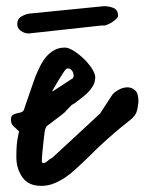

<svg xmlns="http://www.w3.org/2000/svg" viewBox="-20 -609 475 625"><path d="M430.7 -277.3Q428.7 -259.8 426.3 -250Q423.8 -240.2 418 -232.4Q412.1 -224.6 401.4 -216.3Q390.6 -208 372.1 -192.9Q353.5 -177.7 326.2 -153.3Q298.8 -128.9 259.8 -89.8Q244.1 -75.2 227.5 -59.6Q210.9 -43.9 192.9 -31.7Q174.8 -19.5 155.3 -11.7Q135.7 -3.9 114.3 -3.9Q72.3 -3.9 52.7 -32.2Q33.2 -60.5 33.2 -97.7Q33.2 -122.1 34.7 -138.7Q36.1 -155.3 42 -181.6Q31.2 -191.4 23.4 -198.7Q15.6 -206.1 15.6 -218.8Q15.6 -230.5 21 -234.4Q26.4 -238.3 33.7 -239.7Q41 -241.2 47.9 -243.2Q54.7 -245.1 57.6 -251Q59.6 -256.8 64.9 -272.5Q70.3 -288.1 76.2 -305.2Q82 -322.3 87.4 -337.4Q92.8 -352.5 94.7 -358.4Q101.6 -375 109.9 -392.1Q118.2 -409.2 129.4 -422.9Q140.6 -436.5 155.8 -445.3Q170.9 -454.1 191.4 -454.1Q203.1 -454.1 220.2 -443.4Q237.3 -432.6 252.9 -417.5Q268.6 -402.3 279.3 -385.7Q290 -369.1 290 -357.4Q290 -342.8 283.2 -330.6Q276.4 -318.4 266.1 -308.1Q255.9 -297.9 244.1 -289.1Q232.4 -280.3 222.7 -272.5Q221.7 -272.5 218.8 -270.5Q215.8 -268.6 213.9 -267.6Q212.9 -266.6 209.5 -263.2Q206.1 -259.8 202.1 -255.9Q198.2 -252 194.8 -248Q191.4 -244.1 190.4 -243.2Q187.5 -240.2 179.2 -233.9Q170.9 -227.5 161.1 -220.2Q151.4 -212.9 143.1 -206.5Q134.8 -200.2 131.8 -198.2L127.9 -190.4Q126 -186.5 124.5 -173.3Q123 -160.2 121.1 -143.6Q119.1 -127 117.7 -109.9Q116.2 -92.8 116.2 -82Q116.2 -81.1 117.2 -80.1Q119.1 -78.1 120.1 -78.1Q127.9 -78.1 134.8 -85Q141.6 -91.8 149.4 -94.7L305.7 -239.3L345.7 -300.8Q350.6 -307.6 364.7 -315.9Q378.9 -324.2 393.6 -324.7Q408.2 -325.2 419.4 -315.4Q430.7 -305.7 430.7 -277.3ZM215.8 -353.5Q220.7 -357.4 219.7 -365.2Q218.8 -373 214.4 -378.9Q210 -384.8 203.1 -386.2Q196.3 -387.7 190.4 -378.9Q187.5 -375 180.2 -363.3Q172.9 -351.6 165.5 -339.4Q158.2 -327.1 153.3 -318.4Q148.4 -309.6 151.4 -311.5ZM36.1 -530.3Q36.1 -546.9 47.9 -554.2Q59.6 -561.5 73.2 -564.5L318.4 -588.9Q335 -588.9 349.6 -583Q364.3 -577.1 364.3 -557.6Q364.3 -552.7 357.9 -546.9Q351.6 -541 343.8 -536.1Q335.9 -531.2 327.1 -527.8Q318.4 -524.4 314.5 -526.4L73.2 -500Q60.5 -500 48.3 -508.3Q36.1 -516.6 36.1 -530.3Z"/></svg>

Font: Covered By Your Grace
Style: Regular
Weight: 400
Designer: Kimberly Geswein
Foundry: Kimberly Geswein
Version: Version 1.0